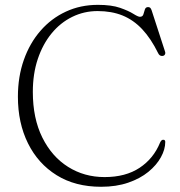

<svg xmlns="http://www.w3.org/2000/svg" viewBox="-20 -734 724 772"><path d="M644.5 -163.5Q644.5 -133.5 627 -101.8Q609.5 -70 576.5 -43Q543.5 -16 495.5 0.5Q447.5 17 386.5 17Q282.5 17 207.8 -29.5Q133 -76 92.5 -157.8Q52 -239.5 52 -345Q52 -425.5 75.8 -493Q99.5 -560.5 142.8 -610.2Q186 -660 244.8 -687.2Q303.5 -714.5 373.5 -714.5Q428.5 -714.5 462.8 -702.5Q497 -690.5 516 -678.5Q535 -666.5 542.5 -666.5Q553.5 -666.5 556.5 -676.2Q559.5 -686 562.5 -695.8Q565.5 -705.5 575.5 -705.5Q580.5 -705.5 583.8 -702.8Q587 -700 589.5 -693L643.5 -527Q646 -520 643 -514.8Q640 -509.5 633 -509Q627 -508.5 622.8 -511.5Q618.5 -514.5 616 -520Q587 -579 551.8 -616.5Q516.5 -654 472.5 -671.8Q428.5 -689.5 372.5 -689.5Q318 -689.5 270.5 -666.2Q223 -643 187.5 -599.8Q152 -556.5 132 -497Q112 -437.5 112 -364.5Q112 -258 150.2 -181Q188.5 -104 253.8 -63Q319 -22 400.5 -22Q485 -22 541.2 -59.2Q597.5 -96.5 623.5 -160.5Q626.5 -167 629.8 -169.8Q633 -172.5 637.5 -172Q640.5 -172 642.5 -169.8Q644.5 -167.5 644.5 -163.5Z"/></svg>

Font: Fraunces ExtraLight
Style: Regular
Weight: 250
Version: Version 1.000;[b76b70a41]